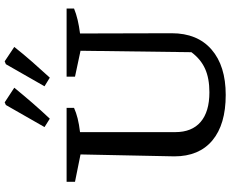

<svg xmlns="http://www.w3.org/2000/svg" viewBox="-100 -850 961 800"><g transform="rotate(-90 380.0 -450.5)"><path d="M384 10Q261 10 194.5 -45.5Q128 -101 128 -204L136 -595L22 -618V-653H330V-622Q310 -613 286 -607Q262 -601 229 -597V-200Q229 -131 271.5 -94.5Q314 -58 395 -58Q453 -58 493 -76Q533 -94 562 -133L568 -595L460 -618V-653H744V-622Q722 -613 696.5 -607Q671 -601 640 -597L641 -215Q641 -108 573 -49Q505 10 384 10ZM250 -745 342 -906 353 -911 414 -871Q383 -833 351 -796Q319 -759 285 -723ZM420 -745 512 -906 524 -911 584 -871Q554 -833 521.5 -796Q489 -759 456 -723Z"/></g></svg>

Font: Piazzolla 24pt Medium
Style: Regular
Weight: 500
Designer: Juan Pablo del Peral
Foundry: Huerta Tipografica
Version: Version 2.005